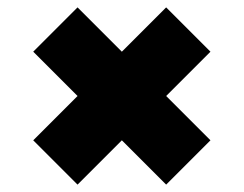

<svg xmlns="http://www.w3.org/2000/svg" viewBox="-20 -610 660 520"><path d="M430 -110 310 -230 190 -110 70 -230 190 -350 70 -470 190 -590 310 -470 430 -590 550 -470 430 -350 550 -230Z"/></svg>

Font: Montserrat Black
Style: Regular
Weight: 900
Designer: Julieta Ulanovsky
Foundry: Julieta Ulanovsky
Version: Version 9.000; ttfautohint (v1.8.4.7-5d5b)